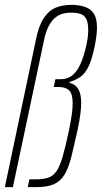

<svg xmlns="http://www.w3.org/2000/svg" viewBox="-26 -770 419 790"><path d="M-6 0 121 -603Q133 -664 154 -695.5Q175 -727 203.5 -738.5Q232 -750 267 -750Q299 -750 323 -742Q347 -734 360 -714Q373 -694 373 -657Q373 -643 371 -625Q369 -607 365 -587Q354 -530 339.5 -499Q325 -468 306 -454.5Q287 -441 261 -433L260 -429Q283 -424 295.5 -404.5Q308 -385 308 -346Q308 -326 304.5 -299.5Q301 -273 294 -239Q279 -171 267.5 -125Q256 -79 239.5 -51.5Q223 -24 195.5 -12Q168 0 122 0H88L95 -32H119Q151 -32 171.5 -38.5Q192 -45 206 -65Q220 -85 231.5 -124.5Q243 -164 257 -230Q265 -268 269 -296.5Q273 -325 273 -346Q273 -383 259 -397.5Q245 -412 216 -412H195L202 -444H223Q251 -444 270.5 -459Q290 -474 304.5 -505.5Q319 -537 330 -587Q334 -605 335.5 -620Q337 -635 337 -648Q337 -686 322 -702Q307 -718 267 -718Q244 -718 226 -711.5Q208 -705 194.5 -691Q181 -677 171 -655.5Q161 -634 155 -604L27 0Z"/></svg>

Font: Saira UltraCondensed Thin
Style: Italic
Weight: 250
Width: 1
Italic angle: -12°
Designer: Hector Gatti with collaboration of the Omnibus-Type team
Foundry: Omnibus-Type
Version: Version 1.101